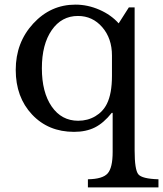

<svg xmlns="http://www.w3.org/2000/svg" viewBox="-20 -560 705 830"><path d="M464 -232V-320Q464 -394 422 -442.5Q380 -491 317 -491Q246 -491 203.5 -429.5Q161 -368 161 -265Q161 -161 203.5 -99.5Q246 -38 318 -38Q359 -38 392 -57.5Q425 -77 442 -111Q464 -155 464 -232ZM467 97V-72H463Q428 -28 390 -9Q352 10 300 10Q189 10 118.5 -65Q48 -140 48 -258Q48 -376 123.5 -458Q199 -540 306 -540Q359 -540 409.5 -518Q460 -496 493 -459L537 -528H562V90Q562 174 578 193.5Q594 213 665 215V250H360V215Q424 214 445.5 189.5Q467 165 467 97Z"/></svg>

Font: Libre Baskerville
Style: Regular
Weight: 400
Designer: Pablo Impallari, Rodrigo Fuenzalida
Foundry: Pablo Impallari, Rodrigo Fuenzalida
Version: Version 1.000